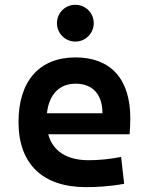

<svg xmlns="http://www.w3.org/2000/svg" viewBox="-20 -765 626 795"><path d="M335.4 9.8C376.5 9.8 429.7 7.8 494.1 -3.9L481.4 -115.2C436 -106.4 392.6 -101.6 347.2 -101.6C257.3 -101.6 198.7 -138.7 179.7 -209H516.6C518.6 -230 519.5 -251.5 519.5 -275.9C519.5 -439.5 437 -527.3 292.5 -527.3C142.6 -527.3 56.6 -428.7 56.6 -259.8C56.6 -85.9 157.2 9.8 335.4 9.8ZM174.3 -295.9C183.1 -374.5 225.6 -418.5 293.5 -418.5C362.8 -418.5 404.3 -375 404.3 -295.9ZM292 -592.8C334 -592.8 368.2 -627 368.2 -668.9C368.2 -711.9 334 -745.1 292 -745.1C250 -745.1 215.8 -711.9 215.8 -668.9C215.8 -627 250 -592.8 292 -592.8Z"/></svg>

Font: Cascadia Code NF SemiBold
Style: Regular
Weight: 600
Monospace: yes
Designer: Aaron Bell
Foundry: Saja Typeworks
Version: Version 2404.023